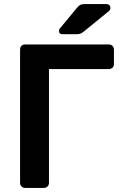

<svg xmlns="http://www.w3.org/2000/svg" viewBox="-20 -917 584 937"><path d="M102 0Q92 0 85 -7Q78 -14 78 -24V-675Q78 -686 84.5 -693Q91 -700 102 -700H511Q522 -700 529 -693Q536 -686 536 -675V-604Q536 -593 529 -586.5Q522 -580 511 -580H219V-24Q219 -14 212 -7Q205 0 194 0ZM284 -750Q268 -750 268 -766Q268 -774 273 -779L355 -878Q364 -889 371.5 -893Q379 -897 392 -897H500Q509 -897 514 -891.5Q519 -886 519 -877Q519 -870 514 -865L389 -763Q380 -756 372.5 -753Q365 -750 354 -750Z"/></svg>

Font: Rubik AZ
Style: Regular
Weight: 500
Designer: Hubert and Fischer
Foundry: Hubert & Fischer
Version: Version 2.000